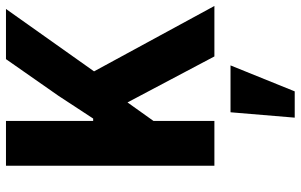

<svg xmlns="http://www.w3.org/2000/svg" viewBox="-202 -536 1007 643"><g transform="rotate(-90 301.5 -214.5)"><path d="M280 -291 218 -204V0H68V-698H218V-406H226L302 -522L425 -698H593L384 -403L603 0H434ZM247 54H404L317 269H229Z"/></g></svg>

Font: Lilex Nerd Font
Style: Bold
Weight: 700
Designer: Mike Abbink, Paul van der Laan, Pieter van Rosmalen, Mikhael Khrustik
Foundry: Mikhael Khrustik
Version: Version 2.400; ttfautohint (v1.8.4.7-5d5b);Nerd Fonts 3.3.0